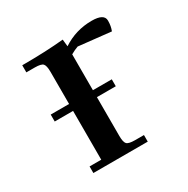

<svg xmlns="http://www.w3.org/2000/svg" viewBox="-113 -553 640 654"><g transform="rotate(-30 207.5 -226.0)"><path d="M47.9 -217.8V-245.1H120.1V-371.1Q120.1 -396 113 -403.6Q106 -411.1 81.1 -411.1H47.9V-439Q140.6 -439 210.9 -445.8L213.9 -418Q265.6 -452.1 328.1 -452.1Q377 -452.1 377 -424.8Q377 -403.3 370.1 -386.2L243.2 -399.9Q230.5 -395.5 213.9 -386.2V-245.1H288.1V-217.8H213.9V-65.9Q213.9 -41 220.9 -33.4Q228 -25.9 252.9 -25.9H288.1V0H74.2V-25.9H120.1V-217.8Z"/></g></svg>

Font: Dihjauti S
Style: Bold
Weight: 700
Designer: T. Christopher White
Version: Version 3.0.0